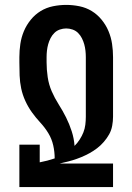

<svg xmlns="http://www.w3.org/2000/svg" viewBox="-20 -763 540 783"><path d="M59 0V-173H142V-101Q158 -104 173 -108Q188 -112 203 -117Q203 -144 197 -170.5Q191 -197 177 -220Q163 -243 144.5 -263Q126 -283 110.5 -304.5Q95 -326 83.5 -351Q72 -376 66.5 -402Q61 -428 60 -455Q59 -482 59 -509V-530Q59 -557 63 -584Q67 -611 77.5 -636Q88 -661 105.5 -682.5Q123 -704 146 -718Q169 -732 196 -737.5Q223 -743 250 -743Q277 -743 304 -737.5Q331 -732 354 -718Q377 -704 394.5 -682.5Q412 -661 422.5 -636Q433 -611 437 -584Q441 -557 441 -530V-287Q441 -269 437.5 -250Q434 -231 425 -215Q416 -199 403.5 -184.5Q391 -170 376 -158.5Q361 -147 344.5 -138Q328 -129 311 -122Q294 -115 276 -109.5Q258 -104 239 -100Q235 -99 231 -98Q227 -97 223 -96H441V0ZM284 -168Q296 -180 305 -194Q314 -208 320 -223Q326 -238 328 -254.5Q330 -271 330 -287V-530Q330 -543 328.5 -556.5Q327 -570 323.5 -582.5Q320 -595 314 -607Q308 -619 298.5 -628.5Q289 -638 276 -642.5Q263 -647 250 -647Q237 -647 224 -642.5Q211 -638 201.5 -628.5Q192 -619 186 -607Q180 -595 176.5 -582.5Q173 -570 171.5 -556.5Q170 -543 170 -530V-509Q170 -479 174.5 -448.5Q179 -418 191 -390.5Q203 -363 219.5 -337Q236 -311 249.5 -284Q263 -257 272.5 -227.5Q282 -198 284 -168Z"/></svg>

Font: Iosevka Fixed
Style: Bold
Weight: 700
Monospace: yes
Designer: Belleve Invis
Foundry: Belleve Invis
Version: Version 32.3.0